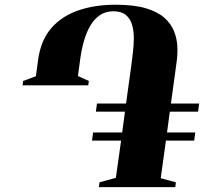

<svg xmlns="http://www.w3.org/2000/svg" viewBox="-20 -772 864 792"><path d="M388 0 390.5 -20 458 -38.5 479.5 -192H359.5L364 -225.5H484L495.5 -311.5H375.5L380 -345H500L521 -497.5Q524.5 -524 528.2 -554.8Q532 -585.5 532 -615.5Q532 -645.5 524.5 -670.5Q517 -695.5 498.8 -710.5Q480.5 -725.5 447 -725.5Q416.5 -725.5 393.2 -710.2Q370 -695 353.8 -668Q337.5 -641 327 -605.2Q316.5 -569.5 311 -529L301.5 -458.5L346.5 -438L344 -420H73L75.5 -438L128 -457.5L137.5 -527Q148.5 -606 191.5 -655.8Q234.5 -705.5 302.8 -729Q371 -752.5 456.5 -752.5Q533 -752.5 582 -737.8Q631 -723 658.5 -698.2Q686 -673.5 698 -643Q710 -612.5 711.5 -581.2Q713 -550 709.2 -522.2Q705.5 -494.5 703 -475L685 -345H801.5L797 -311.5H680.5L669 -225.5H785.5L781 -192H664.5L643 -37L705.5 -20L703 0Z"/></svg>

Font: Merriweather 144pt Black
Style: Italic
Weight: 900
Italic angle: -7.8°
Version: Version 2.101